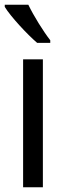

<svg xmlns="http://www.w3.org/2000/svg" viewBox="-26 -786 271 806"><path d="M93 -766H-6V-757C19 -716 89 -641 130 -606H185V-617C156 -654 115 -720 93 -766ZM154 0V-537H71V0Z"/></svg>

Font: Noto Sans Telugu Condensed
Style: Regular
Weight: 400
Width: 3
Designer: Jelle Bosma - Monotype Design Team
Foundry: Monotype Imaging Inc.
Version: Version 2.005